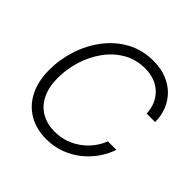

<svg xmlns="http://www.w3.org/2000/svg" viewBox="-187 -911 1094 1094"><g transform="rotate(45 359.5 -364.0)"><path d="M333.5 10.3Q251.5 10.3 191.2 -25.6Q130.9 -61.5 98.4 -127Q65.9 -192.4 65.9 -281.2Q65.9 -367.2 92.8 -448.7Q119.6 -530.3 169.7 -595.5Q219.7 -660.6 290.5 -699.2Q361.3 -737.8 449.2 -737.8Q508.8 -737.8 555.7 -719.5Q602.5 -701.2 635.3 -668.5Q668 -635.7 685.5 -592Q703.1 -548.3 703.1 -497.6H634.8Q633.3 -535.6 619.9 -567.6Q606.4 -599.6 582.3 -623.5Q558.1 -647.5 523.9 -660.6Q489.7 -673.8 446.8 -673.8Q375 -673.8 317.1 -640.9Q259.3 -607.9 218 -551.8Q176.8 -495.6 154.8 -425.8Q132.8 -356 132.8 -282.7Q132.8 -209 158.4 -157.7Q184.1 -106.4 230 -80.1Q275.9 -53.7 335.9 -53.7Q380.4 -53.7 420.2 -66.9Q460 -80.1 493.2 -104Q526.4 -127.9 551.3 -159.9Q576.2 -191.9 590.3 -229.5H659.2Q642.1 -179.7 611.1 -136.2Q580.1 -92.8 537.6 -59.8Q495.1 -26.9 443.4 -8.3Q391.6 10.3 333.5 10.3Z"/></g></svg>

Font: Inter 20pt Light
Style: Italic
Weight: 300
Italic angle: -9.3988°
Version: Version 4.001;git-66647c0bb